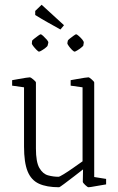

<svg xmlns="http://www.w3.org/2000/svg" viewBox="-20 -777 497 807"><path d="M228 10Q176 10 143.5 -5Q111 -20 96 -57Q81 -94 81 -161V-410L31 -417V-440Q43 -442 59 -445Q75 -448 88.5 -450Q102 -452 106 -452Q109 -452 120 -443Q131 -434 131 -430V-153Q131 -96 145.5 -71Q160 -46 182 -40Q204 -34 226 -34Q230 -34 248 -45Q266 -56 288 -71.5Q310 -87 327 -99V-410L277 -417V-440Q289 -442 305 -445Q321 -448 334.5 -450Q348 -452 352 -452Q355 -452 365.5 -443Q376 -434 376 -430V-33L426 -25V-2Q406 1 382 5.5Q358 10 352 10Q348 10 338 0.5Q328 -9 328 -13L329 -65Q314 -53 291 -35.5Q268 -18 249.5 -4Q231 10 228 10ZM234 -653Q202 -671 179.5 -683.5Q157 -696 128 -714V-731L155 -757L249 -671ZM265 -606Q265 -608 273 -614.5Q281 -621 289.5 -627Q298 -633 300 -633Q303 -633 311.5 -625.5Q320 -618 326.5 -610Q333 -602 332 -597L330 -585Q329 -583 321 -576.5Q313 -570 304.5 -565Q296 -560 294 -560Q290 -560 282.5 -567.5Q275 -575 269 -583.5Q263 -592 263 -595ZM115 -606Q116 -608 124 -614.5Q132 -621 140.5 -627Q149 -633 151 -633Q154 -633 162 -625.5Q170 -618 177 -610Q184 -602 183 -597L180 -585Q180 -583 172 -576.5Q164 -570 155.5 -565Q147 -560 144 -560Q141 -560 133.5 -567.5Q126 -575 119.5 -583.5Q113 -592 114 -595Z"/></svg>

Font: Grenze Gotisch ExtraLight
Style: Regular
Weight: 200
Designer: Renata Polastri
Foundry: Omnibus-Type
Version: Version 1.001